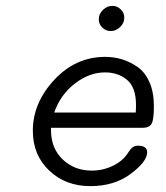

<svg xmlns="http://www.w3.org/2000/svg" viewBox="-20 -631 565 655"><path d="M317 -565Q317 -584 331.5 -597.5Q346 -611 363 -611Q380 -611 392 -599Q404 -587 404 -571Q404 -552 389.5 -538.5Q375 -525 358 -525Q341 -525 329 -537Q317 -549 317 -565ZM92 -185Q92 -280 165 -358.5Q238 -437 339 -437Q368 -437 395 -429Q422 -421 448 -403.5Q474 -386 489.5 -351.5Q505 -317 505 -269Q505 -222 497 -208.5Q489 -195 467 -195H154V-187Q154 -125 194 -87Q234 -49 293 -49Q332 -49 366.5 -66Q401 -83 419 -113Q431 -131 442 -133Q446 -134 451 -134Q482 -134 482 -111Q482 -80 426 -38Q370 4 288 4Q204 4 148 -49Q92 -102 92 -185ZM165 -247H443Q444 -256 444 -272Q444 -333 413.5 -358.5Q383 -384 338 -384Q285 -384 235.5 -346Q186 -308 165 -247Z"/></svg>

Font: CMU Typewriter Text
Style: LightOblique
Weight: 200
Italic angle: -9.46001°
Version: Version 0.7.0